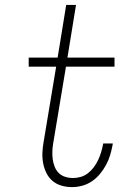

<svg xmlns="http://www.w3.org/2000/svg" viewBox="-20 -755 540 783"><path d="M274 8Q251 8 230.5 2Q210 -4 194.5 -17Q179 -30 169.5 -49Q160 -68 156 -89Q152 -110 153 -132.5Q154 -155 158 -177L209 -483H97V-520H215L250 -735H290L255 -520H447V-483H249L197 -171Q194 -154 193.5 -137.5Q193 -121 195 -105.5Q197 -90 203 -75Q209 -60 219.5 -49.5Q230 -39 245.5 -34Q261 -29 278 -29Q293 -29 309 -33.5Q325 -38 338.5 -48.5Q352 -59 362.5 -73Q373 -87 380 -102Q387 -117 392 -133Q397 -149 400 -165L401 -170H440L439 -163Q435 -142 429 -122Q423 -102 412.5 -82.5Q402 -63 387.5 -45.5Q373 -28 354.5 -15.5Q336 -3 315 2.5Q294 8 274 8Z"/></svg>

Font: Iosevka Extralight Oblique
Style: Regular
Weight: 200
Italic angle: -9°
Monospace: yes
Designer: Belleve Invis
Foundry: Belleve Invis
Version: Version 32.5.0; ttfautohint (v1.8.4)